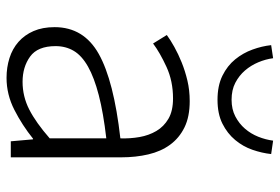

<svg xmlns="http://www.w3.org/2000/svg" viewBox="-154 -688 855 587"><g transform="rotate(90 273.5 -394.5)"><path d="M218 13Q186 13 157.5 4Q129 -5 108 -23.5Q87 -42 75 -69.5Q63 -97 63 -134Q63 -223 145 -269Q227 -315 403 -335Q404 -365 399 -393.5Q394 -422 380.5 -445Q367 -468 343 -482Q319 -496 281 -496Q228 -496 184.5 -476Q141 -456 113 -435L87 -477Q102 -488 123.5 -500Q145 -512 171 -522.5Q197 -533 226.5 -540Q256 -547 289 -547Q337 -547 369.5 -531Q402 -515 422.5 -487Q443 -459 452 -420.5Q461 -382 461 -338V0H412L406 -68H404Q363 -35 316 -11Q269 13 218 13ZM230 -36Q275 -36 315 -56.5Q355 -77 403 -119V-292Q325 -283 271 -269Q217 -255 183.5 -236Q150 -217 135.5 -192.5Q121 -168 121 -137Q121 -82 153 -59Q185 -36 230 -36ZM285 -632Q242 -632 211.5 -647Q181 -662 161.5 -686Q142 -710 131.5 -739Q121 -768 118 -796L158 -802Q161 -779 170.5 -756.5Q180 -734 195.5 -716Q211 -698 233 -686.5Q255 -675 285 -675Q314 -675 336 -686.5Q358 -698 373.5 -716Q389 -734 398 -756.5Q407 -779 410 -802L451 -796Q448 -768 438 -739Q428 -710 408 -686Q388 -662 358 -647Q328 -632 285 -632Z"/></g></svg>

Font: Kinto Sans Light
Style: Regular
Weight: 300
Designer: Authors: Ryoko NISHIZUKA  (kana & ideographs); Paul D. Hunt (Latin, Greek & Cyrillic); Wenlong ZHANG  (bopomofo); Sandol
Foundry: Adobe Systems Incorporated, ookami Inc.
Version: Version 0.001